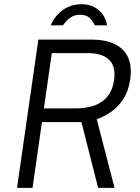

<svg xmlns="http://www.w3.org/2000/svg" viewBox="-20 -916 684 936"><path d="M63 0 167 -723H424Q495.5 -723 541 -700.2Q586.5 -677.5 605 -634.5Q623.5 -591.5 615 -530.5Q606.5 -471.5 580.5 -432.2Q554.5 -393 520.2 -369.8Q486 -346.5 451.5 -335L538.5 0H458.5L377 -320.5H184.5L138.5 0ZM194 -387.5H347.5Q401.5 -387.5 441.5 -402.2Q481.5 -417 505.5 -447.5Q529.5 -478 536 -525Q545.5 -592.5 511.8 -624.8Q478 -657 408.5 -657H232.5ZM227.5 -792.5Q238.5 -820 259.5 -843.5Q280.5 -867 310.2 -881.2Q340 -895.5 377.5 -895.5Q415.5 -895.5 442 -880.2Q468.5 -865 483.5 -841.2Q498.5 -817.5 502 -792.5H442Q434.5 -810 418.5 -827Q402.5 -844 370.5 -844Q347.5 -844 331.2 -835Q315 -826 304.2 -814Q293.5 -802 287 -792.5Z"/></svg>

Font: Public Sans Thin Light
Style: Italic
Weight: 300
Italic angle: -8°
Version: Version 2.001